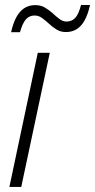

<svg xmlns="http://www.w3.org/2000/svg" viewBox="-20 -739 376 759"><path d="M17.1 0 129.4 -530.3H176.8L64 0ZM23.9 -611.8Q31.7 -647 44.4 -670.7Q57.1 -694.3 75.7 -706.5Q94.2 -718.8 119.6 -718.8Q141.1 -718.8 157.7 -709Q174.3 -699.2 188.5 -686.3Q202.6 -673.3 215.6 -663.6Q228.5 -653.8 243.2 -653.8Q263.2 -653.8 276.9 -667.7Q290.5 -681.6 300.3 -719.2H335.9Q328.1 -683.6 315.2 -659.7Q302.2 -635.7 283.7 -624Q265.1 -612.3 240.7 -612.3Q219.7 -612.3 203.9 -622.1Q188 -631.8 174.1 -644.8Q160.2 -657.7 146.5 -667.7Q132.8 -677.7 116.7 -677.7Q95.7 -677.7 82.3 -662.4Q68.8 -647 59.1 -611.8Z"/></svg>

Font: Open Sans SemiCondensed Light
Style: Italic
Weight: 300
Width: 4
Italic angle: -12°
Designer: Monotype Design Team
Foundry: Monotype Imaging Inc.
Version: Version 3.000